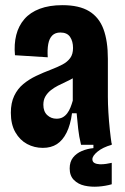

<svg xmlns="http://www.w3.org/2000/svg" viewBox="-20 -561 484 744"><path d="M146 12Q113 12 85 -3Q57 -18 39.5 -48.5Q22 -79 22 -124Q22 -162 35 -189.5Q48 -217 70.5 -235.5Q93 -254 120.5 -267Q148 -280 177 -291Q203 -301 222 -311Q241 -321 252 -336Q263 -351 263 -375Q263 -401 251.5 -418Q240 -435 214 -435Q194 -435 182.5 -423.5Q171 -412 167 -390.5Q163 -369 165 -339L38 -347Q34 -390 43 -425.5Q52 -461 74.5 -487Q97 -513 134 -527Q171 -541 222 -541Q287 -541 325.5 -517.5Q364 -494 381 -448Q398 -402 398 -333V-186Q398 -159 400 -125.5Q402 -92 405.5 -59Q409 -26 413 0H294Q286 -33 283 -61.5Q280 -90 277 -122H259Q253 -77 238 -47Q223 -17 200.5 -2.5Q178 12 146 12ZM199 -101Q213 -101 223 -106.5Q233 -112 240.5 -122Q248 -132 253 -144.5Q258 -157 262 -171V-286L294 -283Q283 -270 268 -261Q253 -252 236.5 -244.5Q220 -237 204.5 -229Q189 -221 176.5 -211Q164 -201 156 -187.5Q148 -174 148 -155Q148 -129 163 -115Q178 -101 199 -101ZM413 153Q389 160 361 162Q333 164 308 158.5Q283 153 266.5 136.5Q250 120 250 92Q250 66 263 49.5Q276 33 297.5 24Q319 15 342 13V-6H413V0Q378 10 358 26.5Q338 43 338 56Q338 66 346 70.5Q354 75 366.5 75.5Q379 76 391.5 74Q404 72 413 70Z"/></svg>

Font: Bricolage Grotesque 24pt Condensed
Style: Bold
Weight: 700
Width: 3
Designer: Mathieu Triay
Foundry: Atelier Triay
Version: Version 1.001;gftools[0.9.33.dev8+g029e19f]